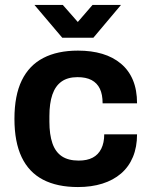

<svg xmlns="http://www.w3.org/2000/svg" viewBox="-20 -743 613 775"><path d="M294.7 12Q210.9 12 153.8 -17.7Q96.7 -47.4 67.5 -108.5Q38.3 -169.7 38.3 -263.2Q38.3 -357.8 67.9 -418.5Q97.5 -479.2 154.6 -508.9Q211.7 -538.7 294.7 -538.7Q349.2 -538.7 392.8 -525.7Q436.4 -512.7 468.2 -486Q500 -459.4 516.6 -419.6Q533.2 -379.7 533.2 -326H394.2Q394.2 -361.7 383.1 -384.8Q372 -407.9 349.6 -419.8Q327.2 -431.6 293.1 -431.6Q253.4 -431.6 228.4 -413.8Q203.4 -396 191.4 -361.1Q179.4 -326.2 179.4 -274V-251.4Q179.4 -200 191.5 -164.8Q203.6 -129.7 229.6 -112.2Q255.6 -94.8 297.9 -94.8Q331.7 -94.8 354.2 -106.7Q376.7 -118.5 388.7 -142.5Q400.7 -166.6 400.7 -200.9H533.2Q533.2 -149.5 516.6 -109.5Q500 -69.6 468.6 -42.6Q437.2 -15.6 393.2 -1.8Q349.2 12 294.7 12ZM119.1 -723H233.6L322.1 -622.3L265.7 -621.5L353.4 -723H468.3L357 -590.8H231.2Z"/></svg>

Font: Archivo SemiBold
Style: Regular
Weight: 600
Designer: Hector Gatti
Foundry: Omnibus-Type
Version: Version 2.001